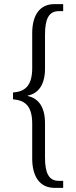

<svg xmlns="http://www.w3.org/2000/svg" viewBox="-20 -780 369 930"><path d="M244 130H286V96H265C217 96 198 59 198 -16V-184C198 -259 168 -304 114 -315V-317C168 -327 198 -373 198 -447V-613C198 -689 217 -726 265 -726H286V-760H243C173 -760 136 -707 136 -619V-450C136 -359 96 -336 43 -332V-299C96 -294 136 -273 136 -181V-12C136 75 173 130 244 130Z"/></svg>

Font: Noto Serif Hebrew ExtraCondensed Light
Style: Regular
Weight: 300
Width: 2
Designer: Monotype Design Team
Foundry: Monotype Imaging Inc.
Version: Version 2.004